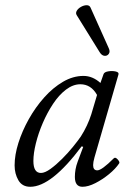

<svg xmlns="http://www.w3.org/2000/svg" viewBox="-20 -703 488 736"><path d="M96 13Q65 13 50.5 -12Q36 -37 36 -69Q36 -109 50.5 -155Q65 -201 90.5 -246.5Q116 -292 149.5 -329.5Q183 -367 221.5 -389.5Q260 -412 300 -412Q335 -412 365 -385L377 -419Q380 -427 395 -429.5Q410 -432 423.5 -429Q437 -426 434 -417L342 -99Q337 -81 337 -70Q337 -50 353 -50Q370 -50 416 -96Q422 -102 431 -92Q440 -82 437 -77Q423 -56 398 -35.5Q373 -15 345.5 -1Q318 13 296 13Q267 13 267 -25Q267 -39 269.5 -53.5Q272 -68 278 -84L299 -140L293 -142Q177 13 96 13ZM137 -40Q152 -40 173.5 -55.5Q195 -71 218 -94Q241 -117 260 -140.5Q279 -164 290 -180Q316 -221 330 -265L352 -339Q329 -380 288 -380Q260 -380 233 -359.5Q206 -339 183.5 -305Q161 -271 144 -231.5Q127 -192 117.5 -153.5Q108 -115 108 -86Q108 -40 137 -40ZM397 -518Q403 -505 397 -496.5Q391 -488 380.5 -489Q370 -490 362 -503L274 -645Q269 -653 274.5 -662Q280 -671 291 -677Q302 -683 312.5 -683Q323 -683 327 -674Z"/></svg>

Font: Junicode
Style: Italic
Weight: 400
Italic angle: -11°
Designer: Peter S. Baker
Version: Version 2.100; ttfautohint (v1.8.4)